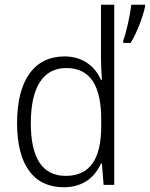

<svg xmlns="http://www.w3.org/2000/svg" viewBox="-20 -780 632 810"><path d="M249 10C333 10 381 -35 406 -90H410L417 0H462V-760H406V-535C406 -508 408 -473 410 -443H406C382 -498 331 -542 252 -542C126 -542 52 -444 52 -261C52 -84 122 10 249 10ZM592 -752V-760H534C530 -722 512 -638 500 -610V-599H531C557 -640 583 -709 592 -752ZM257 -38C157 -38 110 -116 110 -260C110 -411 161 -493 260 -493C362 -493 407 -416 407 -276V-248C407 -113 362 -38 257 -38Z"/></svg>

Font: Noto Sans Telugu SemiCondensed Light
Style: Regular
Weight: 300
Width: 4
Designer: Jelle Bosma - Monotype Design Team
Foundry: Monotype Imaging Inc.
Version: Version 2.005